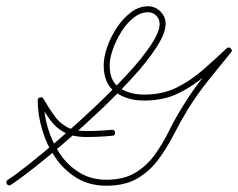

<svg xmlns="http://www.w3.org/2000/svg" viewBox="-31 -582 758 611"><path d="M-9 4Q-14 -4 -6 -10Q18 -25 62 -60Q106 -95 160.5 -142Q215 -189 270.5 -241.5Q326 -294 373 -344.5Q420 -395 448.5 -437.5Q477 -480 477 -506Q477 -521 466.5 -532Q456 -543 440 -543Q416 -543 393.5 -525Q371 -507 354.5 -480Q338 -453 328 -424.5Q318 -396 318 -374Q318 -323 350 -302Q382 -281 428 -281Q486 -281 530.5 -303Q575 -325 613.5 -358.5Q652 -392 690 -428Q697 -434 703 -428Q710 -421 704 -415Q668 -371 633 -327.5Q598 -284 568 -236Q543 -195 521 -152Q499 -109 471.5 -72.5Q444 -36 405 -13.5Q366 9 307 9Q254 9 213.5 -15.5Q173 -40 145.5 -80Q118 -120 103.5 -168Q89 -216 89 -263Q89 -270 96 -272Q103 -274 107 -268Q124 -239 140.5 -215.5Q157 -192 180.5 -178.5Q204 -165 244 -165Q264 -165 284.5 -166Q305 -167 325 -169Q335 -169 335 -160Q336 -150 326 -150Q306 -148 285 -147Q264 -146 244 -146Q201 -146 174 -160.5Q147 -175 128.5 -200.5Q110 -226 90 -258Q87 -264 97 -267Q108 -270 108 -263Q108 -221 121 -176Q134 -131 159 -93.5Q184 -56 221.5 -33Q259 -10 307 -10Q362 -10 399 -32Q436 -54 461.5 -89.5Q487 -125 507.5 -166.5Q528 -208 552 -246Q582 -295 617.5 -339Q653 -383 690 -427Q695 -434 703 -427Q710 -420 703 -414Q663 -376 622.5 -341.5Q582 -307 535.5 -284.5Q489 -262 428 -262Q374 -262 336.5 -288.5Q299 -315 299 -374Q299 -400 310 -432Q321 -464 340.5 -493.5Q360 -523 385.5 -542.5Q411 -562 440 -562Q463 -562 479.5 -545.5Q496 -529 496 -506Q496 -477 467.5 -432.5Q439 -388 391.5 -336Q344 -284 288 -231Q232 -178 176.5 -130Q121 -82 75.5 -46.5Q30 -11 4 6Q-3 11 -9 4Z"/></svg>

Font: FRB American Cursive Guidelines Arrows Extralight
Style: Italic
Weight: 200
Italic angle: -25°
Version: Version 2.0;Modular Font Editor K font №1